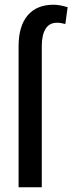

<svg xmlns="http://www.w3.org/2000/svg" viewBox="-20 -792 306 812"><path d="M58.6 0V-596.2Q58.6 -681.6 96.9 -726.8Q135.3 -772 206.1 -772Q220.2 -772 234.4 -769.3Q248.5 -766.6 266.1 -761.7L256.3 -690.4Q247.6 -692.9 239 -694.3Q230.5 -695.8 220.2 -695.8Q189 -695.8 172.9 -670.2Q156.7 -644.5 156.7 -596.2V0Z"/></svg>

Font: Franco
Style: Regular
Weight: 400
Designer: Google
Version: Version 1.200311; 2013